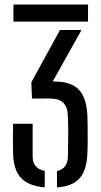

<svg xmlns="http://www.w3.org/2000/svg" viewBox="-20 -820 446 847"><path d="M37.8 -139.3Q37.3 -160.5 37.1 -180.9Q36.8 -201.4 37.1 -224Q37.3 -246.6 37.8 -274.1H124V-129.3Q124 -76.6 177.4 -66V6.6Q107.7 0.8 74 -33.7Q40.3 -68.2 37.8 -139.3ZM39.3 -724.8V-800H368.4V-724.8ZM231.3 -65.5Q278.1 -75.3 279.6 -129.1Q281 -180.7 281 -224.7Q281.1 -268.7 279.2 -312.8Q277.7 -347.7 259 -366.9Q240.2 -386.1 193 -385.5L121.1 -385.3L118.2 -456.9L244.6 -687.6H339.5L212.5 -460.5H219.1Q293.4 -460.5 327.7 -424.6Q362 -388.8 365.4 -310.8Q366.3 -288.7 366.6 -264Q366.8 -239.2 366.8 -215.3Q366.8 -191.4 366.6 -171.7Q366.4 -152 365.4 -139.7Q361.8 -66.9 330.4 -32.5Q299 2 231.4 6.7Z"/></svg>

Font: Big Shoulders Stencil Text SC Thin
Style: Regular
Weight: 100
Designer: Patric King
Foundry: XO Type Co
Version: Version 2.001